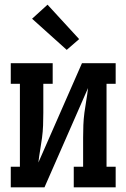

<svg xmlns="http://www.w3.org/2000/svg" viewBox="-20 -800 540 820"><path d="M26 0V-88H65V-442H26V-530H205V-442H165V-318Q165 -291 164 -264.5Q163 -238 159.5 -211.5Q156 -185 151.5 -159Q147 -133 144 -106L330 -530H474V-442H435V-88H474V0H295V-88H335V-212Q335 -239 336 -265.5Q337 -292 340.5 -318.5Q344 -345 348.5 -371Q353 -397 356 -424L170 0ZM265 -587 117 -720 183 -780 318 -633Z"/></svg>

Font: Iosevka Slab Semibold
Style: Regular
Weight: 600
Monospace: yes
Designer: Belleve Invis
Foundry: Belleve Invis
Version: Version 11.1.1; ttfautohint (v1.8.3)